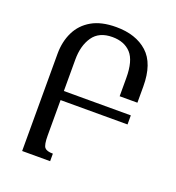

<svg xmlns="http://www.w3.org/2000/svg" viewBox="-132 -829 857 935"><g transform="rotate(20 297.0 -362.0)"><path d="M232 0H87V-504Q87 -567 111.5 -617Q136 -667 185.5 -695.5Q235 -724 312 -724Q414 -724 474 -670Q534 -616 534 -497V-413H442V-507Q442 -597 407.5 -634.5Q373 -672 311 -672Q242 -672 210 -625.5Q178 -579 178 -507V-344H525V-297H178V-114Q178 -65 189 -52Q200 -39 232 -39Z"/></g></svg>

Font: Noto Serif Armenian Condensed Medium
Style: Regular
Weight: 500
Width: 3
Designer: Monotype Design Team
Foundry: Monotype Imaging Inc.
Version: Version 2.008; ttfautohint (v1.8.4.7-5d5b)